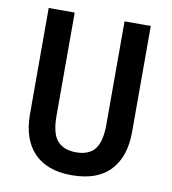

<svg xmlns="http://www.w3.org/2000/svg" viewBox="-81 -785 774 865"><g transform="rotate(10 305.5 -352.0)"><path d="M539 -229Q539 -116 480 -53Q421 10 304 10Q191 10 131.5 -52Q72 -114 72 -229V-714H191V-242Q191 -160 220.5 -127.5Q250 -95 306 -95Q364 -95 391.5 -129Q419 -163 419 -243V-714H539Z"/></g></svg>

Font: Noto Sans Gurmukhi Condensed SemiBold
Style: Regular
Weight: 600
Width: 3
Designer: Jelle Bosma - Monotype Design Team
Foundry: Monotype Imaging Inc.
Version: Version 2.004; ttfautohint (v1.8.4.7-5d5b)